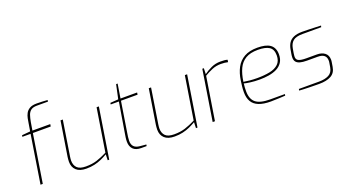

<svg xmlns="http://www.w3.org/2000/svg" viewBox="-59 -1332 3399 1901"><g transform="rotate(-20 1640.0 -381.5)"><path d="M120 0 200 -507H113L116 -523L204 -531L218 -616Q221 -636 226 -662Q231 -688 244 -712.5Q257 -737 284 -753Q311 -769 358 -769Q385 -769 416.5 -767.5Q448 -766 473 -764L471 -748H355Q313 -748 291 -731.5Q269 -715 259 -685Q249 -655 242 -616L228 -531H416L412 -507H224L144 0Z M603 6Q533 6 497.5 -27Q462 -60 462 -116Q462 -131 463.5 -144Q465 -157 466 -167L524 -531H548L490 -162Q489 -153 487.5 -142.5Q486 -132 486 -121Q486 -72 513.5 -44Q541 -16 606 -16Q671 -16 721.5 -32Q772 -48 832 -78L904 -531H928L844 0H828L830 -62Q798 -43 763.5 -27.5Q729 -12 689.5 -3Q650 6 603 6Z M1182 0Q1125 0 1097 -28.5Q1069 -57 1069 -107Q1069 -130 1072 -149.5Q1075 -169 1078 -188L1131 -509H1045L1047 -525L1132 -531L1164 -680H1180L1156 -531H1331L1328 -509H1153L1102 -188Q1099 -169 1096 -148Q1093 -127 1093 -107Q1093 -68 1113 -47Q1133 -26 1175 -22L1241 -16L1238 0Z M1533 6Q1463 6 1427.5 -27Q1392 -60 1392 -116Q1392 -131 1393.5 -144Q1395 -157 1396 -167L1454 -531H1478L1420 -162Q1419 -153 1417.5 -142.5Q1416 -132 1416 -121Q1416 -72 1443.5 -44Q1471 -16 1536 -16Q1601 -16 1651.5 -32Q1702 -48 1762 -78L1834 -531H1858L1774 0H1758L1760 -62Q1728 -43 1693.5 -27.5Q1659 -12 1619.5 -3Q1580 6 1533 6Z M1934 0 2018 -531H2034L2032 -469Q2067 -495 2112 -516Q2157 -537 2209 -537Q2231 -537 2250.5 -535.5Q2270 -534 2284 -529L2280 -505Q2264 -509 2245.5 -511Q2227 -513 2205 -513Q2155 -513 2111.5 -494.5Q2068 -476 2030 -453L1958 0Z M2545 6Q2469 6 2420 -13.5Q2371 -33 2348 -72.5Q2325 -112 2325 -171Q2325 -203 2328.5 -233Q2332 -263 2336 -291Q2347 -367 2377 -423Q2407 -479 2461.5 -510Q2516 -541 2600 -541Q2644 -541 2677.5 -533.5Q2711 -526 2733.5 -510Q2756 -494 2768 -468Q2780 -442 2780 -406Q2780 -355 2757.5 -321.5Q2735 -288 2697.5 -269.5Q2660 -251 2613 -243.5Q2566 -236 2517 -236Q2462 -236 2418 -242Q2374 -248 2354 -254Q2351 -234 2350 -213.5Q2349 -193 2349 -173Q2349 -91 2394.5 -53.5Q2440 -16 2547 -16H2701L2698 0Q2673 1 2630.5 3.5Q2588 6 2545 6ZM2499 -258Q2572 -258 2630 -269.5Q2688 -281 2722 -313Q2756 -345 2756 -404Q2756 -468 2716.5 -493.5Q2677 -519 2598 -519Q2517 -519 2468 -489.5Q2419 -460 2393 -404.5Q2367 -349 2356 -270Q2383 -265 2421 -261.5Q2459 -258 2499 -258Z M3056 6Q3040 6 3010 5.5Q2980 5 2946.5 4.5Q2913 4 2885 2.5Q2857 1 2845 0L2848 -16H3060Q3124 -16 3164 -37Q3204 -58 3213 -113L3221 -162Q3222 -167 3222 -171Q3222 -175 3222 -179Q3222 -252 3132 -252H3019Q2975 -252 2947 -260Q2919 -268 2906 -285Q2893 -302 2893 -329Q2893 -338 2894 -348Q2895 -358 2897 -369L2905 -415Q2912 -453 2930 -480Q2948 -507 2982.5 -522Q3017 -537 3072 -537Q3096 -537 3133.5 -536Q3171 -535 3208.5 -533.5Q3246 -532 3269 -531L3265 -515H3068Q3000 -515 2969 -490Q2938 -465 2929 -415L2921 -369Q2919 -354 2918 -345Q2917 -336 2917 -329Q2917 -299 2941.5 -287.5Q2966 -276 3021 -276H3133Q3183 -276 3215 -251.5Q3247 -227 3247 -178Q3247 -173 3246.5 -167.5Q3246 -162 3245 -156L3237 -107Q3227 -45 3179.5 -19.5Q3132 6 3056 6Z"/></g></svg>

Font: Exo Thin Thin
Style: Italic
Weight: 250
Italic angle: -9°
Version: Version 2.000